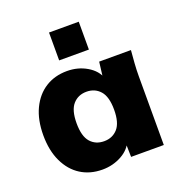

<svg xmlns="http://www.w3.org/2000/svg" viewBox="-133 -846 911 971"><g transform="rotate(-20 322.0 -361.0)"><path d="M255 11Q189 11 139 -20.5Q89 -52 60.5 -112Q32 -172 32 -254Q32 -337 60.5 -396.5Q89 -456 139 -487.5Q189 -519 255 -519Q314 -519 361.5 -491Q409 -463 424 -418H414L425 -508H596Q593 -474 590.5 -439Q588 -404 588 -370V0H412L410 -86H422Q407 -42 359.5 -15.5Q312 11 255 11ZM312 -121Q357 -121 385 -152.5Q413 -184 413 -254Q413 -324 385 -355.5Q357 -387 312 -387Q267 -387 239 -355.5Q211 -324 211 -254Q211 -184 238.5 -152.5Q266 -121 312 -121ZM237 -583V-733H397V-583Z"/></g></svg>

Font: Mulish ExtraLight Black
Style: Regular
Weight: 900
Version: Version 3.603